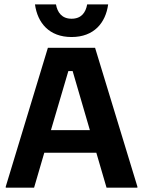

<svg xmlns="http://www.w3.org/2000/svg" viewBox="-20 -872 665 892"><path d="M312.5 -700C416.7 -700 470.8 -765.8 482.5 -851.7H385C378.3 -814.2 358.3 -785 312.5 -785C267.5 -785 246.7 -814.2 240 -851.7H142.5C154.2 -765.8 208.3 -700 312.5 -700ZM138.3 0 185.8 -162.5H427.5L475 0H618.3V-5L421.7 -650H202.5L6.7 -5V0ZM297.5 -541.7H317.5L397.5 -267.5H216.7Z"/></svg>

Font: Familjen Grotesk
Style: Bold
Weight: 700
Designer: Anders Wikstroem, Jonas Baeckman, Matilda Gysing, Kristian Moeller
Foundry: Familjen STHLM AB
Version: Version 2.000